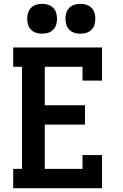

<svg xmlns="http://www.w3.org/2000/svg" viewBox="-20 -983 640 1003"><path d="M49 0V-101H95V-634H49V-735H513V-562H411V-634H214V-433H424V-332H214V-101H411V-173H513V0ZM400 -807Q384 -807 369 -811.5Q354 -816 342.5 -827.5Q331 -839 326.5 -854Q322 -869 322 -885Q322 -901 326.5 -916Q331 -931 342.5 -942.5Q354 -954 369 -958.5Q384 -963 400 -963Q416 -963 431 -958.5Q446 -954 457.5 -942.5Q469 -931 473.5 -916Q478 -901 478 -885Q478 -869 473.5 -854Q469 -839 457.5 -827.5Q446 -816 431 -811.5Q416 -807 400 -807ZM200 -807Q184 -807 169 -811.5Q154 -816 142.5 -827.5Q131 -839 126.5 -854Q122 -869 122 -885Q122 -901 126.5 -916Q131 -931 142.5 -942.5Q154 -954 169 -958.5Q184 -963 200 -963Q216 -963 231 -958.5Q246 -954 257.5 -942.5Q269 -931 273.5 -916Q278 -901 278 -885Q278 -869 273.5 -854Q269 -839 257.5 -827.5Q246 -816 231 -811.5Q216 -807 200 -807Z"/></svg>

Font: Iosevka Slab Extended
Style: Bold
Weight: 700
Width: 7
Monospace: yes
Designer: Belleve Invis
Foundry: Belleve Invis
Version: Version 11.1.0; ttfautohint (v1.8.3)